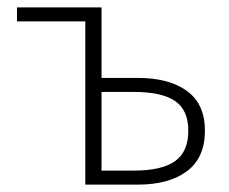

<svg xmlns="http://www.w3.org/2000/svg" viewBox="-20 -500 620 520"><path d="M211 0V-442H26V-480H255V-289H353Q438 -289 486.5 -253.5Q535 -218 535 -146Q535 -73 486.5 -36.5Q438 0 353 0ZM255 -38H343Q418 -38 454 -63.5Q490 -89 490 -146Q490 -202 454 -226.5Q418 -251 343 -251H255Z"/></svg>

Font: Giro Light
Style: Regular
Weight: 300
Designer: Paul D. Hunt
Foundry: Adobe Systems Incorporated
Version: Version 1.000;PS 1.0;hotconv 1.0.88;makeotf.lib2.5.647800